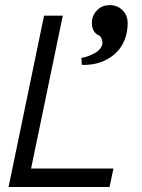

<svg xmlns="http://www.w3.org/2000/svg" viewBox="-20 -746 565 766"><path d="M325.2 -487.3Q323.2 -487.3 319.3 -487.3Q315.4 -487.3 312.3 -487.3Q309.1 -487.3 306.6 -487.3L304.7 -515.1Q316.4 -516.6 330.1 -521.5Q343.8 -526.4 357.4 -533.7Q371.1 -541 379.9 -552.2Q388.7 -563.5 388.7 -576.2Q388.7 -584 384.8 -593Q380.9 -602.1 373 -605.5Q346.7 -618.2 346.7 -654.8Q346.7 -683.6 366.7 -704.6Q386.7 -725.6 418 -725.6Q448.7 -725.6 469 -705.1Q489.3 -684.6 489.3 -654.8Q489.3 -621.6 479.7 -594Q470.2 -566.4 454.1 -547.4Q438 -528.3 416.7 -514.9Q395.5 -501.5 372.3 -494.9Q349.1 -488.3 325.2 -487.3ZM417 0H14.2L155.8 -683.6H230.5L104 -73.7H432.6Z"/></svg>

Font: Anka/Coder Condensed
Style: Italic
Weight: 400
Width: 4
Italic angle: -12°
Monospace: yes
Version: Version 001.100